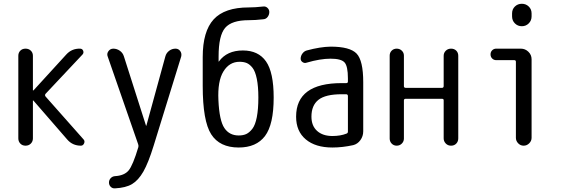

<svg xmlns="http://www.w3.org/2000/svg" viewBox="-20 -780 3040 1028"><path d="M78.1 -39.1V-481.4Q78.1 -498 88.9 -508.8Q99.6 -519.5 116.7 -519.5Q133.8 -519.5 145 -508.8Q156.2 -498 156.2 -481.4V-295.9H157.2H159.2L335 -488.3Q364.3 -520.5 408.2 -519.5Q420.9 -519.5 425.3 -508.3Q429.7 -497.1 421.9 -488.3L223.6 -277.3Q218.8 -270.5 223.6 -263.7L427.7 -33.2Q435.5 -24.4 430.2 -12.2Q424.8 0 413.1 0Q368.2 0 339.8 -33.2L159.2 -241.2Q158.2 -242.2 157.2 -242.2Q156.2 -242.2 156.2 -241.2V-39.1Q156.2 -22.5 145 -11.2Q133.8 0 116.7 0Q99.6 0 88.9 -11.2Q78.1 -22.5 78.1 -39.1Z M719.7 -7.8 556.6 -477.5Q550.8 -492.2 560.5 -505.9Q570.3 -519.5 586.9 -519.5Q605.5 -519.5 621.6 -508.3Q637.7 -497.1 643.6 -477.5L761.7 -107.4Q761.7 -106.4 762.7 -106.4Q763.7 -106.4 763.7 -107.4L865.2 -477.5Q870.1 -496.1 885.3 -507.8Q900.4 -519.5 919.9 -519.5Q935.5 -519.5 944.8 -506.8Q954.1 -494.1 950.2 -477.5L802.7 0Q774.4 91.8 747.6 138.7Q720.7 185.5 687 205.6Q653.3 225.6 595.7 228.5Q582 229.5 572.8 220.2Q563.5 210.9 563.5 197.3Q563.5 183.6 572.8 173.8Q582 164.1 595.7 163.1Q645.5 160.2 668.5 132.8Q691.4 105.5 720.7 7.8Q722.7 1 719.7 -7.8Z M1262.7 -449.2Q1208 -449.2 1176.3 -397.5Q1144.5 -345.7 1149.4 -244.1Q1154.3 -134.8 1181.2 -94.7Q1208 -54.7 1257.8 -54.7Q1282.2 -54.7 1298.8 -62.5Q1315.4 -70.3 1331.1 -90.3Q1346.7 -110.4 1355 -152.8Q1363.3 -195.3 1363.3 -257.8Q1363.3 -317.4 1355 -357.9Q1346.7 -398.4 1332 -417Q1317.4 -435.5 1301.3 -442.4Q1285.2 -449.2 1262.7 -449.2ZM1257.8 9.8Q1156.2 9.8 1110.8 -61Q1065.4 -131.8 1065.4 -320.3V-474.6Q1065.4 -612.3 1124 -676.3Q1182.6 -740.2 1311.5 -740.2Q1345.7 -740.2 1388.7 -745.1Q1402.3 -747.1 1412.1 -737.8Q1421.9 -728.5 1421.9 -715.8Q1421.9 -701.2 1413.1 -689.5Q1404.3 -677.7 1389.6 -676.8Q1347.7 -671.9 1311.5 -671.9Q1220.7 -671.9 1185.5 -630.9Q1150.4 -589.8 1150.4 -477.5V-451.2V-450.2Q1152.3 -450.2 1152.3 -451.2Q1195.3 -509.8 1280.3 -509.8Q1363.3 -509.8 1404.3 -451.2Q1445.3 -392.6 1445.3 -257.8Q1445.3 -113.3 1398.9 -51.8Q1352.5 9.8 1257.8 9.8Z M1809.6 -275.4Q1722.7 -275.4 1685.1 -245.6Q1647.5 -215.8 1647.5 -155.3Q1647.5 -106.4 1677.7 -79.1Q1708 -51.8 1759.8 -51.8Q1802.7 -51.8 1835 -64.5Q1842.8 -67.4 1842.8 -75.2V-265.6Q1842.8 -274.4 1834 -275.4ZM1759.8 9.8Q1668.9 9.8 1617.2 -33.7Q1565.4 -77.1 1565.4 -155.3Q1565.4 -335 1809.6 -335H1834Q1842.8 -335 1842.8 -343.8V-360.4Q1842.8 -425.8 1824.7 -445.8Q1806.6 -465.8 1750 -465.8Q1694.3 -465.8 1621.1 -444.3Q1610.4 -440.4 1600.1 -447.3Q1589.8 -454.1 1589.8 -465.8Q1589.8 -480.5 1599.1 -493.2Q1608.4 -505.9 1622.1 -509.8Q1694.3 -529.3 1750 -530.3Q1853.5 -530.3 1889.2 -493.2Q1924.8 -456.1 1924.8 -339.8V-77.1Q1924.8 -50.8 1909.7 -29.8Q1894.5 -8.8 1871.1 -2.9Q1813.5 9.8 1759.8 9.8Z M2066.4 -38.1V-482.4Q2066.4 -498 2077.1 -508.8Q2087.9 -519.5 2104 -519.5Q2120.1 -519.5 2131.3 -508.8Q2142.6 -498 2142.6 -482.4V-318.4Q2142.6 -310.5 2151.4 -309.6H2346.7Q2354.5 -309.6 2355.5 -318.4V-481.4Q2355.5 -497.1 2366.7 -508.3Q2377.9 -519.5 2395 -519.5Q2412.1 -519.5 2422.9 -508.8Q2433.6 -498 2433.6 -481.4V-39.1Q2433.6 -22.5 2422.9 -11.2Q2412.1 0 2395 0Q2377.9 0 2366.7 -11.7Q2355.5 -23.4 2355.5 -39.1V-243.2Q2355.5 -251 2346.7 -251H2151.4Q2143.6 -251 2142.6 -243.2V-38.1Q2142.6 -22.5 2131.3 -11.2Q2120.1 0 2104 0Q2087.9 0 2077.1 -11.2Q2066.4 -22.5 2066.4 -38.1Z M2636.7 -458Q2624 -458 2615.2 -466.8Q2606.4 -475.6 2606.4 -488.8Q2606.4 -502 2615.2 -510.7Q2624 -519.5 2636.7 -519.5H2768.6Q2792 -519.5 2809.1 -502.9Q2826.2 -486.3 2826.2 -462.9V-42Q2826.2 -25.4 2813.5 -12.7Q2800.8 0 2783.7 0Q2766.6 0 2754.4 -12.7Q2742.2 -25.4 2742.2 -42V-449.2Q2742.2 -458 2733.4 -458ZM2721.7 -708Q2721.7 -730.5 2736.8 -745.1Q2752 -759.8 2773.9 -759.8Q2795.9 -759.8 2811 -745.1Q2826.2 -730.5 2826.2 -708V-692.4Q2826.2 -669.9 2811 -654.8Q2795.9 -639.6 2773.9 -639.6Q2752 -639.6 2736.8 -654.8Q2721.7 -669.9 2721.7 -692.4Z"/></svg>

Font: Rounded Mgen+ 1mn regular
Style: Regular
Weight: 400
Designer: [Source Han Sans]
Ryoko NISHIZUKA  (kana & ideographs); Paul D. Hunt (Latin, Greek & Cyrillic); Wenlong ZHANG  (bopomofo
Version: Version 1.059.20150602